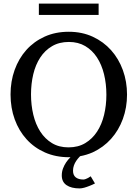

<svg xmlns="http://www.w3.org/2000/svg" viewBox="-20 -865 771 1076"><path d="M512.2 163.1Q496.1 171.4 480.5 177.2Q467.3 182.6 452.4 186.8Q437.5 190.9 426.3 190.9Q379.4 190.9 352.8 172.6Q326.2 154.3 326.2 118.2Q326.2 97.2 333.3 78.6Q340.3 60.1 350.8 44.7Q361.3 29.3 373.5 17.6Q374.5 17.1 375 16.1H366.2Q292.5 16.1 232.2 -10.5Q171.9 -37.1 128.9 -84.5Q85.9 -131.8 62.5 -196Q39.1 -260.3 39.1 -335.9Q39.1 -409.2 62 -473.1Q85 -537.1 127.4 -584.7Q169.9 -632.3 230.2 -659.7Q290.5 -687 365.2 -687Q439.5 -687 499.8 -659.2Q560.1 -631.3 602.8 -583.5Q645.5 -535.6 668.7 -471.7Q691.9 -407.7 691.9 -335Q691.9 -262.2 668.5 -198.2Q645 -134.3 602.3 -86.7Q559.6 -39.1 499.5 -11.2Q466.3 3.4 429.2 10.3L424.8 14.6Q415.5 24.4 407.5 36.1Q399.4 47.9 394.3 62Q389.2 76.2 389.2 91.8Q389.2 116.7 404.5 128.9Q419.9 141.1 447.3 141.1Q452.6 141.1 460 138.4Q467.3 135.7 473.6 132.3Q481 128.4 488.3 123ZM576.2 -334Q576.2 -395 563 -449Q549.8 -502.9 523.4 -543.2Q497.1 -583.5 457.8 -606.7Q418.5 -629.9 366.2 -629.9Q312 -629.9 272 -606.4Q231.9 -583 205.6 -542.7Q179.2 -502.4 166.5 -449Q153.8 -395.5 153.8 -335.9Q153.8 -275.9 166.7 -221.9Q179.7 -168 205.8 -127.4Q231.9 -86.9 271.2 -63Q310.5 -39.1 363.8 -39.1Q418 -39.1 457.8 -63Q497.6 -86.9 523.9 -127.2Q550.3 -167.5 563.2 -220.9Q576.2 -274.4 576.2 -334ZM197.8 -781.2V-844.7H532.7V-781.2Z"/></svg>

Font: Charis SIL
Style: Regular
Weight: 400
Foundry: SIL International
Version: Version 4.112